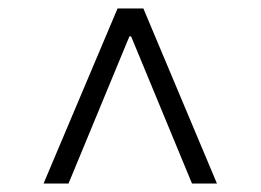

<svg xmlns="http://www.w3.org/2000/svg" viewBox="-20 -577 616 454"><path d="M434 -143 290 -491H286L142 -143H83L258 -557H319L493 -143Z"/></svg>

Font: CMG Sans
Style: Regular
Weight: 400
Designer: Julieta Ulanovsky
Foundry: Julieta Ulanovsky
Version: Version 7.200